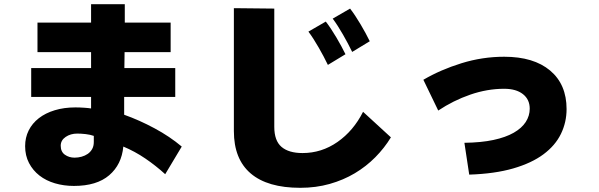

<svg xmlns="http://www.w3.org/2000/svg" viewBox="-20 -809 2860 917"><path d="M575 -560 574 -484H817V-346H573V-261Q646 -235 718.5 -196Q791 -157 848 -109L769 23Q724 -18 674 -52Q624 -86 569 -109Q561 -23 501.5 28Q442 79 333 79Q285 79 242.5 66.5Q200 54 168.5 29.5Q137 5 118.5 -30.5Q100 -66 100 -111Q100 -152 117 -186Q134 -220 165.5 -244.5Q197 -269 241.5 -282.5Q286 -296 340 -296Q360 -296 382 -294.5Q404 -293 415 -291V-346H129V-484H415V-560H159V-701H415V-789H576V-701H795V-560ZM428 -160Q411 -166 389.5 -168.5Q368 -171 349 -171Q317 -171 293.5 -155Q270 -139 270 -113Q270 -84 290 -70Q310 -56 336 -56Q353 -56 369.5 -60.5Q386 -65 399 -74Q412 -83 420 -97Q428 -111 428 -131Z M1290 -768V-203Q1290 -137 1324.5 -107.5Q1359 -78 1425 -78Q1516 -78 1592 -131Q1668 -184 1714 -275L1847 -153Q1816 -102 1772.5 -58Q1729 -14 1674.5 18.5Q1620 51 1554.5 69.5Q1489 88 1414 88Q1258 88 1177.5 19.5Q1097 -49 1097 -183V-770ZM1652 -768Q1676 -737 1702 -693Q1728 -649 1746 -612L1662 -561Q1653 -580 1641.5 -601.5Q1630 -623 1618 -644Q1606 -665 1593.5 -684.5Q1581 -704 1569 -720ZM1536 -706Q1560 -675 1586 -631Q1612 -587 1630 -550L1546 -499Q1537 -518 1525.5 -539.5Q1514 -561 1502 -582Q1490 -603 1477.5 -622.5Q1465 -642 1453 -658Z M2002 -428Q2084 -476 2184 -507Q2284 -538 2388 -538Q2529 -538 2607.5 -472Q2686 -406 2686 -288Q2686 -225 2659 -169.5Q2632 -114 2575.5 -72Q2519 -30 2431 -4.5Q2343 21 2221 25L2198 -127Q2278 -128 2336.5 -140.5Q2395 -153 2433.5 -175Q2472 -197 2491 -226.5Q2510 -256 2510 -290Q2510 -334 2477.5 -359.5Q2445 -385 2388 -385Q2307 -385 2226 -357Q2145 -329 2073 -281Z"/></svg>

Font: OA Gothic ExtraBold
Style: Regular
Weight: 800
Designer: Choi Chi-young, Lee Jaesang, Lee Juhyun, Han Dohee
Foundry: DDUNGSANG CORP.
Version: Version 1.000;Build 20210203